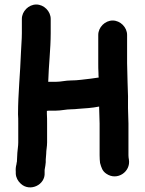

<svg xmlns="http://www.w3.org/2000/svg" viewBox="-20 -751 642 852"><path d="M416 -596V-471C416 -456 416 -441 417 -426C417 -419 417 -413 418 -407C405 -406 396 -403 383 -402C353 -399 326 -394 295 -394C271 -394 251 -388 228 -388H194V-389C196 -460 205 -534 205 -604V-667C205 -701 175 -731 141 -731C107 -731 77 -701 77 -667V-604C77 -574 74 -549 73 -518C70 -428 60 -335 60 -244C61 -231 61 -218 61 -205V-119C61 -102 58 -89 57 -73C57 -60 55 -45 55 -33C54 -32 54 -28 53 -22C50 -11 49 0 50 11V20C51 37 59 52 72 64C112 102 182 70 178 15V3C181 -11 182 -22 183 -31V-43C184 -51 184 -59 185 -68C185 -85 189 -100 189 -119V-205C189 -218 189 -232 188 -246V-259C193 -260 198 -260 204 -260H228C251 -260 274 -266 296 -266C307 -266 317 -267 327 -268C357 -270 390 -272 419 -278H420V-271C420 -248 422 -227 422 -203V-62C422 -48 423 -37 424 -28C430 -7 434 8 452 20C500 53 561 11 552 -43C551 -50 550 -53 550 -62V-203C550 -227 548 -248 548 -271V-304C549 -327 546 -364 546 -388C546 -416 544 -443 544 -471V-596C544 -630 514 -660 480 -660C446 -660 416 -630 416 -596Z"/></svg>

Font: Electronic
Style: SuThk
Weight: 900
Version: Version 1.011